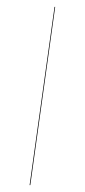

<svg xmlns="http://www.w3.org/2000/svg" viewBox="-20 -537 246 557"><path d="M140.1 -517.1 67.9 0H65.9L138.2 -517.1Z"/></svg>

Font: Fira Sans Compressed Two
Style: Italic
Weight: 100
Width: 3
Italic angle: -8°
Designer: Carrois Corporate & Edenspiekermann AG
Foundry: Carrois Corporate GbR & Edenspiekermann AG
Version: Version 4.203;PS 004.203;hotconv 1.0.88;makeotf.lib2.5.64775